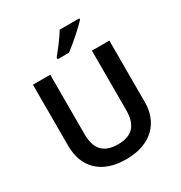

<svg xmlns="http://www.w3.org/2000/svg" viewBox="-214 -1088 1176 1249"><g transform="rotate(-30 374.0 -463.5)"><path d="M564 -927V-937H417C390 -892 340 -827 309 -790V-777H394C444 -813 530 -890 564 -927ZM661 -252V-714H530V-269C530 -159 484 -101 375 -101C270 -101 217 -151 217 -268V-714H87V-254C87 -95 185 10 371 10C566 10 661 -104 661 -252Z"/></g></svg>

Font: Noto Sans Thaana SemiBold
Style: Regular
Weight: 600
Designer: David Williams
Foundry: Google Inc.
Version: Version 3.001